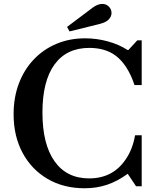

<svg xmlns="http://www.w3.org/2000/svg" viewBox="-20 -972 822 1002"><path d="M421.5 10.5Q311.5 10.5 228 -38.5Q144.5 -87.5 97.8 -174.5Q51 -261.5 51 -376Q51 -463 78.2 -535.5Q105.5 -608 155.5 -661Q205.5 -714 274 -743Q342.5 -772 424.5 -772Q484.5 -772 542.2 -756.2Q600 -740.5 646 -711H650L696.5 -761.5H719.5V-528H682Q664.5 -580.5 640.5 -618Q605.5 -673 558 -697.5Q510.5 -722 446 -722Q327.5 -722 264.5 -635.5Q201.5 -549 201.5 -384.5Q201.5 -219.5 264.8 -130.2Q328 -41 445 -41Q567.5 -41 634 -137.5Q671.5 -190 685 -266H719.5V0H690L646.5 -65Q592 -25.5 538 -7.5Q484 10.5 421.5 10.5ZM343 -808 330 -831.5 463.5 -932Q489.5 -951.5 514 -951.5Q534.5 -951.5 548.2 -937.5Q562 -923.5 562 -904Q562 -886.5 548 -871Q534 -855.5 498.5 -846.5Z"/></svg>

Font: Libre Caslon Text Medium
Style: Regular
Weight: 500
Designer: Pablo Impallari, Rodrigo Fuenzalida, Katja Schimmel
Foundry: Pablo Impallari, Rodrigo Fuenzalida
Version: Version 2.000